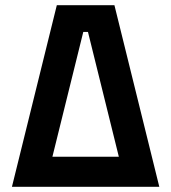

<svg xmlns="http://www.w3.org/2000/svg" viewBox="-20 -720 660 740"><path d="M26 0 199 -700H421L594 0ZM182 -116H438L319 -597H301Z"/></svg>

Font: Space Grotesk
Style: Bold
Weight: 700
Designer: Florian Karsten
Foundry: Florian Karsten
Version: Version 2.000